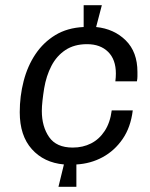

<svg xmlns="http://www.w3.org/2000/svg" viewBox="-20 -713 577 739"><path d="M205 6 226 -80Q149 -87 102.5 -139Q56 -191 56 -281Q56 -343 71 -401Q86 -459 116.5 -504.5Q147 -550 193 -578Q239 -606 302 -609V-693H372L350 -609Q419 -602 464 -557.5Q509 -513 509 -436Q509 -428 509 -419Q509 -410 507 -400H424Q425 -408 425.5 -415.5Q426 -423 426 -430Q426 -484 396 -513.5Q366 -543 315 -543Q266 -543 232 -520.5Q198 -498 178 -459.5Q158 -421 150 -373Q146 -348 143.5 -325.5Q141 -303 141 -286Q141 -226 169 -185.5Q197 -145 260 -145Q299 -145 330.5 -161Q362 -177 383 -209Q404 -241 410 -288H491Q483 -223 452 -178Q421 -133 375 -108Q329 -83 274 -80V6Z"/></svg>

Font: Chivo Medium Light
Style: Italic
Weight: 300
Italic angle: -8.05°
Version: Version 2.002